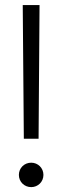

<svg xmlns="http://www.w3.org/2000/svg" viewBox="-20 -748 251 775"><path d="M76.2 -188H135.7L139.6 -727.5H71.8ZM106 7.3C133.3 7.3 155.3 -14.2 155.3 -42C155.3 -69.8 133.3 -91.3 106 -91.3C78.1 -91.3 56.2 -69.8 56.2 -42C56.2 -14.2 78.1 7.3 106 7.3Z"/></svg>

Font: Raveo Display Display Light
Style: Regular
Weight: 300
Designer: Jakub Foglar, Rasmus Andersson (Inter)
Foundry: Jakubfoglar.com
Version: Version 1.100;Glyphs 3.2.3 (3260)